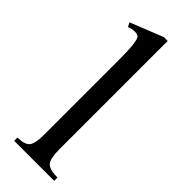

<svg xmlns="http://www.w3.org/2000/svg" viewBox="-233 -719 744 744"><g transform="rotate(45 139.0 -347.0)"><path d="M256.8 0H37.6V-18.1Q77.1 -18.1 90.1 -34.4Q103 -50.8 103 -101.1V-506.8Q103 -610.8 89.4 -624.5Q70.8 -636.2 37.6 -623.5L28.8 -640.6L163.6 -694.3H184.6V-101.1Q184.6 -52.7 197.5 -35.4Q210.4 -18.1 256.8 -18.1Z"/></g></svg>

Font: Dai Banna SIL Book
Style: Regular
Weight: 400
Designer: Victor Gaultney
Foundry: SIL International
Version: Version 2.000